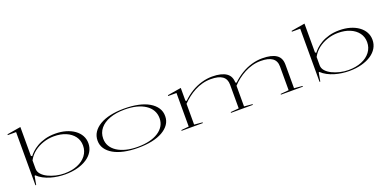

<svg xmlns="http://www.w3.org/2000/svg" viewBox="-8 -1583 4902 2436"><g transform="rotate(-20 2442.5 -365.0)"><path d="M175 15V-703H63V-714L248 -745V-355L263 -346Q278 -368 308.5 -397Q339 -426 385 -453Q431 -480 493 -497.5Q555 -515 632 -515Q710 -515 775.5 -496Q841 -477 889 -442.5Q937 -408 963 -361Q989 -314 989 -257Q989 -197 959.5 -147Q930 -97 875.5 -61Q821 -25 745.5 -5Q670 15 579 15Q533 15 483 8.5Q433 2 384 -12.5Q335 -27 291.5 -50Q248 -73 215 -105L206 -101L185 15ZM573 0Q674 0 751 -31.5Q828 -63 871.5 -120.5Q915 -178 915 -253Q915 -324 875.5 -377Q836 -430 766.5 -459.5Q697 -489 605 -489Q532 -489 462.5 -466Q393 -443 337 -400Q281 -357 248 -294V-181Q248 -141 277.5 -107.5Q307 -74 355 -50.5Q403 -27 460 -13.5Q517 0 573 0Z M1563 -515Q1668 -515 1752.5 -497Q1837 -479 1897.5 -443.5Q1958 -408 1990.5 -358.5Q2023 -309 2022 -246Q2022 -185 1989 -137Q1956 -89 1895.5 -54.5Q1835 -20 1751 -2.5Q1667 15 1563 15Q1461 15 1377.5 -2.5Q1294 -20 1234 -54.5Q1174 -89 1141.5 -137Q1109 -185 1109 -246Q1109 -309 1141.5 -358.5Q1174 -408 1234 -443.5Q1294 -479 1377.5 -497Q1461 -515 1563 -515ZM1565 -501Q1450 -501 1364.5 -470Q1279 -439 1232 -381.5Q1185 -324 1185 -246Q1185 -189 1211.5 -144Q1238 -99 1288 -66.5Q1338 -34 1407.5 -16.5Q1477 1 1563 1Q1651 1 1721 -16Q1791 -33 1841.5 -65.5Q1892 -98 1919 -143.5Q1946 -189 1946 -246Q1946 -305 1919.5 -352Q1893 -399 1842.5 -432.5Q1792 -466 1722.5 -483.5Q1653 -501 1565 -501Z M2154 0V-10L2257 -20V-473H2145V-484L2330 -515V-342L2344 -335Q2403 -393 2469.5 -433Q2536 -473 2608 -494Q2680 -515 2752 -515Q2816 -515 2863.5 -503.5Q2911 -492 2942.5 -470Q2974 -448 2989 -415Q3004 -382 3004 -338V-20L3116 -10V0H2821V-10L2932 -20V-340Q2932 -416 2880.5 -453Q2829 -490 2723 -490Q2665 -490 2609.5 -475Q2554 -460 2504 -433.5Q2454 -407 2410.5 -373Q2367 -339 2330 -301V-20L2441 -10V0ZM3495 0V-10L3606 -20V-340Q3606 -416 3554 -453Q3502 -490 3397 -490Q3338 -490 3282.5 -474.5Q3227 -459 3177 -432.5Q3127 -406 3083 -371.5Q3039 -337 3004 -299V-343L3018 -335Q3077 -392 3144 -432.5Q3211 -473 3283 -494Q3355 -515 3427 -515Q3491 -515 3538.5 -504Q3586 -493 3617.5 -471.5Q3649 -450 3664 -417Q3679 -384 3679 -338V-20L3791 -10V0Z M4011 15V-703H3899V-714L4084 -745V-355L4099 -346Q4114 -368 4144.5 -397Q4175 -426 4221 -453Q4267 -480 4329 -497.5Q4391 -515 4468 -515Q4546 -515 4611.5 -496Q4677 -477 4725 -442.5Q4773 -408 4799 -361Q4825 -314 4825 -257Q4825 -197 4795.5 -147Q4766 -97 4711.5 -61Q4657 -25 4581.5 -5Q4506 15 4415 15Q4369 15 4319 8.5Q4269 2 4220 -12.5Q4171 -27 4127.5 -50Q4084 -73 4051 -105L4042 -101L4021 15ZM4409 0Q4510 0 4587 -31.5Q4664 -63 4707.5 -120.5Q4751 -178 4751 -253Q4751 -324 4711.5 -377Q4672 -430 4602.5 -459.5Q4533 -489 4441 -489Q4368 -489 4298.5 -466Q4229 -443 4173 -400Q4117 -357 4084 -294V-181Q4084 -141 4113.5 -107.5Q4143 -74 4191 -50.5Q4239 -27 4296 -13.5Q4353 0 4409 0Z"/></g></svg>

Font: Kalnia Expanded ExtraLight
Style: Regular
Weight: 250
Width: 7
Designer: Frida Medrano
Foundry: Frida Medrano
Version: Version 1.105